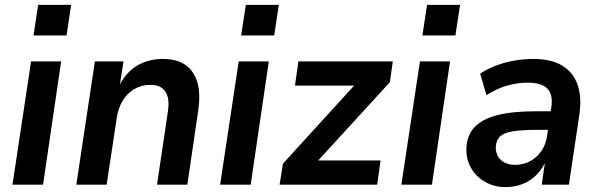

<svg xmlns="http://www.w3.org/2000/svg" viewBox="-20 -755 2449 785"><path d="M117 -610 136 -735H271L252 -610ZM31 0 107 -504H230L156 0Z M292 0 368 -504H485L469 -401H466Q493 -458 539.5 -486Q586 -514 646 -514Q701 -514 736.5 -490.5Q772 -467 786.5 -419.5Q801 -372 790 -300L746 0H622L666 -296Q672 -334 666 -357.5Q660 -381 643 -394.5Q626 -408 594 -408Q558 -408 528.5 -390.5Q499 -373 481 -342.5Q463 -312 457 -271L416 0Z M966 -610 985 -735H1120L1101 -610ZM880 0 956 -504H1079L1005 0Z M1123 0 1137 -86 1456 -436V-405H1186L1200 -504H1586L1574 -419L1250 -65V-99H1536L1522 0Z M1707 -610 1726 -735H1861L1842 -610ZM1621 0 1697 -504H1820L1746 0Z M2047 10Q2000 10 1963 -11.5Q1926 -33 1905.5 -69Q1885 -105 1887 -150Q1889 -202 1920 -235Q1951 -268 2012.5 -284Q2074 -300 2169 -300H2245L2234 -224H2172Q2115 -224 2079 -218.5Q2043 -213 2026 -198.5Q2009 -184 2007 -154Q2007 -119 2029 -100Q2051 -81 2086 -81Q2119 -81 2146.5 -95.5Q2174 -110 2193 -137Q2212 -164 2217 -201L2234 -316Q2242 -367 2218.5 -392Q2195 -417 2138 -417Q2097 -417 2055 -405.5Q2013 -394 1969 -366L1943 -454Q1972 -473 2007 -486.5Q2042 -500 2081.5 -507Q2121 -514 2160 -514Q2234 -514 2279 -486.5Q2324 -459 2341.5 -408.5Q2359 -358 2349 -288L2306 0H2195L2210 -105H2215Q2200 -67 2174.5 -41Q2149 -15 2116 -2.5Q2083 10 2047 10Z"/></svg>

Font: Nunitoga
Style: Bold Italic
Weight: 700
Italic angle: -9°
Designer: Vernon Adams
Foundry: Vernon Adams
Version: Version 1.0